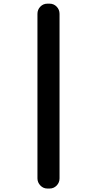

<svg xmlns="http://www.w3.org/2000/svg" viewBox="-20 -830 540 1069"><path d="M255.9 -809.6Q279.3 -809.6 295.4 -793Q311.5 -776.4 311.5 -752.9V163.1Q311.5 186.5 295.4 203.1Q279.3 219.7 255.9 219.7H244.1Q220.7 219.7 204.6 202.6Q188.5 185.5 188.5 163.1V-752.9Q188.5 -776.4 204.6 -793Q220.7 -809.6 244.1 -809.6Z"/></svg>

Font: Rounded Mgen+ 1mn bold
Style: Bold
Weight: 700
Designer: [Source Han Sans]
Ryoko NISHIZUKA  (kana & ideographs); Paul D. Hunt (Latin, Greek & Cyrillic); Wenlong ZHANG  (bopomofo
Version: Version 1.059.20150602